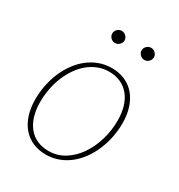

<svg xmlns="http://www.w3.org/2000/svg" viewBox="-163 -783 836 899"><g transform="rotate(30 255.0 -334.0)"><path d="M218 -15Q265 -15 303.8 -39.2Q342.5 -63.5 370 -103.5Q397.5 -143.5 412.8 -194.8Q428 -246 428 -300Q428 -342 417.8 -375.2Q407.5 -408.5 388.2 -431.5Q369 -454.5 341.5 -466.8Q314 -479 280 -479Q248.5 -479 220.8 -468Q193 -457 169.8 -437.8Q146.5 -418.5 128 -391.8Q109.5 -365 96.5 -333.5Q83.5 -302 76.8 -266.8Q70 -231.5 70 -195Q70 -153 80.2 -119.5Q90.5 -86 109.5 -62.8Q128.5 -39.5 156 -27.2Q183.5 -15 218 -15ZM215.5 6Q176 6 144.2 -8Q112.5 -22 90.2 -48Q68 -74 56 -111.2Q44 -148.5 44 -195Q44 -234 51.8 -272Q59.5 -310 74 -343.8Q88.5 -377.5 109.5 -406.2Q130.5 -435 157 -455.8Q183.5 -476.5 215 -488.2Q246.5 -500 282.5 -500Q322 -500 353.8 -486Q385.5 -472 407.8 -446Q430 -420 442 -383Q454 -346 454 -300Q454 -261 446.2 -223.2Q438.5 -185.5 424 -151.5Q409.5 -117.5 388.5 -88.5Q367.5 -59.5 341 -38.5Q314.5 -17.5 282.8 -5.8Q251 6 215.5 6ZM268.5 -641Q268.5 -628 258.2 -618.2Q248 -608.5 235 -608.5Q221.5 -608.5 211.8 -618.2Q202 -628 202 -641Q202 -654.5 211.8 -664.2Q221.5 -674 235 -674Q248 -674 258.2 -664.2Q268.5 -654.5 268.5 -641ZM427 -641Q427 -628 417 -618.2Q407 -608.5 394 -608.5Q380.5 -608.5 370.5 -618.2Q360.5 -628 360.5 -641Q360.5 -654.5 370.5 -664.2Q380.5 -674 394 -674Q407 -674 417 -664.2Q427 -654.5 427 -641Z"/></g></svg>

Font: Lato ExtraLight
Style: Italic
Weight: 275
Italic angle: -7°
Designer: Lukasz Dziedzic with Adam Twardoch and Botio Nikoltchev
Foundry: tyPoland Lukasz Dziedzic
Version: Version 2.015; 2015-08-06; http://www.latofonts.com/